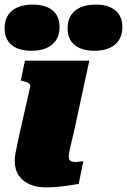

<svg xmlns="http://www.w3.org/2000/svg" viewBox="-33 -806 550 832"><path d="M103 -586Q161 -586 193 -613Q225 -640 225 -689Q225 -736 195 -761Q165 -786 109 -786Q51 -786 19 -759.5Q-13 -733 -13 -683Q-13 -636 17.5 -611Q48 -586 103 -586ZM376 -586Q434 -586 465.5 -613Q497 -640 497 -689Q497 -736 467 -761Q437 -786 382 -786Q324 -786 292 -759.5Q260 -733 260 -683Q260 -636 290.5 -611Q321 -586 376 -586ZM164 6Q125 6 95 -7.5Q65 -21 48 -46Q31 -71 31 -109Q31 -124 34 -141.5Q37 -159 42.5 -184Q48 -209 56 -246L98 -431Q99 -437 95.5 -441.5Q92 -446 84.5 -449Q77 -452 65 -455L57 -457L75 -543H354L287 -233Q280 -204 275 -183Q270 -162 267.5 -149Q265 -136 265 -128Q265 -115 272 -109.5Q279 -104 293 -104Q301 -104 307 -105Q313 -106 318.5 -106.5Q324 -107 328 -107L308 -9Q290 -6 267 -2.5Q244 1 218 3.5Q192 6 164 6Z"/></svg>

Font: Roboto Serif 20pt Black
Style: Italic
Weight: 900
Italic angle: -10°
Version: Version 1.008